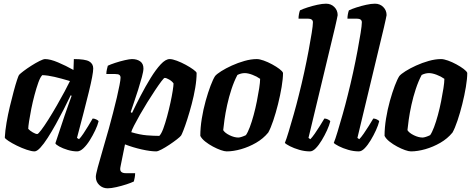

<svg xmlns="http://www.w3.org/2000/svg" viewBox="-20 -820 2559 1040"><path d="M167 0Q151 0 124.5 -9Q98 -18 71.5 -31Q45 -44 26 -56.5Q7 -69 6 -75Q8 -112 15.5 -156Q23 -200 33.5 -243.5Q44 -287 54 -324.5Q64 -362 72 -386Q80 -410 83 -414Q89 -421 107.5 -435Q126 -449 149.5 -464Q173 -479 194 -489.5Q215 -500 224 -500Q252 -500 294.5 -482Q337 -464 378 -441L380 -500Q441 -500 463 -487.5Q485 -475 485 -449Q485 -419 461 -321Q437 -223 397 -73L408 -66Q418 -76 431.5 -96Q445 -116 458.5 -138.5Q472 -161 482 -178Q491 -178 501.5 -173Q512 -168 514 -163Q509 -142 496 -114.5Q483 -87 466.5 -60.5Q450 -34 432 -17Q414 0 398 0Q373 0 346.5 -8Q320 -16 301 -26.5Q282 -37 280 -44L329 -191Q340 -223 351 -254Q362 -285 368 -301L363 -304Q347 -270 326 -229Q305 -188 282.5 -147.5Q260 -107 238.5 -73.5Q217 -40 198.5 -20Q180 0 167 0ZM182 -94Q187 -94 204 -116.5Q221 -139 243 -174Q265 -209 288 -249Q311 -289 330 -324.5Q349 -360 359 -381Q312 -395 275.5 -403.5Q239 -412 209 -413Q198 -402 187.5 -372.5Q177 -343 167 -305.5Q157 -268 149.5 -230.5Q142 -193 137.5 -163.5Q133 -134 133 -122Q142 -112 157.5 -103Q173 -94 182 -94Z M563 200Q536 200 517.5 182Q499 164 499 138Q499 126 509.5 86.5Q520 47 536.5 -8.5Q553 -64 570 -125Q581 -166 592.5 -209.5Q604 -253 613 -292Q622 -331 627.5 -359.5Q633 -388 633 -399Q633 -409 627 -414Q621 -419 604 -419H556Q556 -431 559 -444Q562 -457 564 -464Q578 -471 604 -479.5Q630 -488 656 -494Q682 -500 695 -500Q722 -500 739.5 -487.5Q757 -475 757 -449Q757 -434 748.5 -402.5Q740 -371 728.5 -334.5Q717 -298 705.5 -265Q694 -232 688 -213L695 -208Q716 -252 742 -302Q768 -352 796 -397.5Q824 -443 850.5 -471.5Q877 -500 899 -500Q914 -500 938 -491Q962 -482 986 -469Q1010 -456 1027 -443.5Q1044 -431 1045 -425Q1045 -388 1037.5 -344Q1030 -300 1018.5 -256.5Q1007 -213 995 -175.5Q983 -138 973.5 -114Q964 -90 961 -86Q956 -79 938 -65Q920 -51 897.5 -36Q875 -21 855 -10.5Q835 0 826 0Q795 0 748 -10.5Q701 -21 657 -38L633 81Q628 102 636 110Q644 118 660 118H712Q712 130 709.5 143Q707 156 705 163Q691 170 665 178.5Q639 187 610.5 193.5Q582 200 563 200ZM843 -84Q854 -95 864.5 -123.5Q875 -152 885 -189Q895 -226 903 -262.5Q911 -299 915.5 -328Q920 -357 920 -368Q912 -380 896.5 -389Q881 -398 872 -398Q868 -398 854 -379.5Q840 -361 820 -331Q800 -301 778.5 -266.5Q757 -232 738 -198.5Q719 -165 706 -139.5Q693 -114 691 -104Q738 -90 775 -87Q812 -84 843 -84Z M1208 0Q1196 0 1176 -7Q1156 -14 1133.5 -26Q1111 -38 1092 -53Q1073 -68 1065 -84Q1065 -128 1073 -177.5Q1081 -227 1094 -273.5Q1107 -320 1120.5 -355.5Q1134 -391 1145 -408Q1154 -419 1178.5 -434.5Q1203 -450 1236 -465Q1269 -480 1304.5 -490Q1340 -500 1371 -500Q1386 -500 1408.5 -492Q1431 -484 1454 -471.5Q1477 -459 1493.5 -446.5Q1510 -434 1513 -425Q1513 -394 1505.5 -349Q1498 -304 1486 -256Q1474 -208 1460 -166.5Q1446 -125 1433 -102Q1406 -69 1367 -46.5Q1328 -24 1286 -12Q1244 0 1208 0ZM1271 -75Q1278 -75 1290 -79Q1302 -83 1312 -88Q1322 -102 1333 -131Q1344 -160 1354 -197Q1364 -234 1371.5 -272Q1379 -310 1384 -342Q1389 -374 1389 -393Q1371 -406 1347 -415Q1323 -424 1306 -424Q1286 -424 1266 -414Q1248 -380 1234 -337.5Q1220 -295 1210.5 -251.5Q1201 -208 1196 -172Q1191 -136 1189 -115Q1198 -100 1223.5 -87.5Q1249 -75 1271 -75Z M1659 0Q1630 0 1601 -8.5Q1572 -17 1550.5 -28Q1529 -39 1523 -46Q1531 -65 1543.5 -106.5Q1556 -148 1571 -200.5Q1586 -253 1599 -306Q1614 -365 1627.5 -427Q1641 -489 1651.5 -545Q1662 -601 1668.5 -642Q1675 -683 1675 -699Q1675 -719 1647 -719H1597Q1597 -731 1599.5 -744Q1602 -757 1605 -764Q1619 -771 1645 -779.5Q1671 -788 1698.5 -794Q1726 -800 1746 -800Q1773 -800 1791 -782Q1809 -764 1809 -738Q1809 -735 1804.5 -715.5Q1800 -696 1795 -673L1651 -73L1661 -66Q1671 -76 1685 -96Q1699 -116 1713 -138.5Q1727 -161 1737 -178Q1746 -178 1756.5 -173Q1767 -168 1769 -163Q1764 -142 1751.5 -114.5Q1739 -87 1723 -60.5Q1707 -34 1690.5 -17Q1674 0 1659 0Z M1924 0Q1895 0 1866 -8.5Q1837 -17 1815.5 -28Q1794 -39 1788 -46Q1796 -65 1808.5 -106.5Q1821 -148 1836 -200.5Q1851 -253 1864 -306Q1879 -365 1892.5 -427Q1906 -489 1916.5 -545Q1927 -601 1933.5 -642Q1940 -683 1940 -699Q1940 -719 1912 -719H1862Q1862 -731 1864.5 -744Q1867 -757 1870 -764Q1884 -771 1910 -779.5Q1936 -788 1963.5 -794Q1991 -800 2011 -800Q2038 -800 2056 -782Q2074 -764 2074 -738Q2074 -735 2069.5 -715.5Q2065 -696 2060 -673L1916 -73L1926 -66Q1936 -76 1950 -96Q1964 -116 1978 -138.5Q1992 -161 2002 -178Q2011 -178 2021.5 -173Q2032 -168 2034 -163Q2029 -142 2016.5 -114.5Q2004 -87 1988 -60.5Q1972 -34 1955.5 -17Q1939 0 1924 0Z M2206 0Q2194 0 2174 -7Q2154 -14 2131.5 -26Q2109 -38 2090 -53Q2071 -68 2063 -84Q2063 -128 2071 -177.5Q2079 -227 2092 -273.5Q2105 -320 2118.5 -355.5Q2132 -391 2143 -408Q2152 -419 2176.5 -434.5Q2201 -450 2234 -465Q2267 -480 2302.5 -490Q2338 -500 2369 -500Q2384 -500 2406.5 -492Q2429 -484 2452 -471.5Q2475 -459 2491.5 -446.5Q2508 -434 2511 -425Q2511 -394 2503.5 -349Q2496 -304 2484 -256Q2472 -208 2458 -166.5Q2444 -125 2431 -102Q2404 -69 2365 -46.5Q2326 -24 2284 -12Q2242 0 2206 0ZM2269 -75Q2276 -75 2288 -79Q2300 -83 2310 -88Q2320 -102 2331 -131Q2342 -160 2352 -197Q2362 -234 2369.5 -272Q2377 -310 2382 -342Q2387 -374 2387 -393Q2369 -406 2345 -415Q2321 -424 2304 -424Q2284 -424 2264 -414Q2246 -380 2232 -337.5Q2218 -295 2208.5 -251.5Q2199 -208 2194 -172Q2189 -136 2187 -115Q2196 -100 2221.5 -87.5Q2247 -75 2269 -75Z"/></svg>

Font: Texturina 72pt 72pt ExtraBold
Style: Italic
Weight: 800
Italic angle: -11°
Designer: Guillermo Torres Carreño
Foundry: Omnibus-Type
Version: Version 1.002; ttfautohint (v1.8.3)